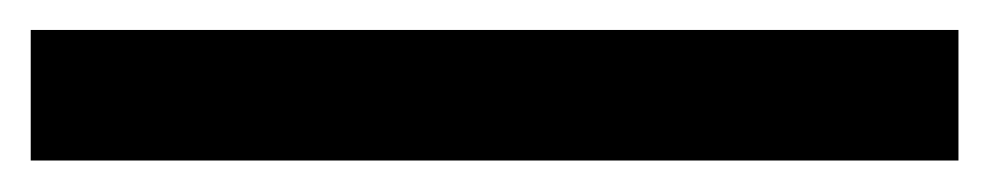

<svg xmlns="http://www.w3.org/2000/svg" viewBox="-22 6 644 125"><path d="M-2 110.5V25.5H602V110.5Z"/></svg>

Font: Spline Sans Mono Medium
Style: Regular
Weight: 500
Monospace: yes
Version: Version 1.004